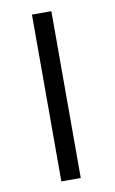

<svg xmlns="http://www.w3.org/2000/svg" viewBox="-76 -677 431 719"><g transform="rotate(-10 139.5 -317.0)"><path d="M98.1 0V-634.3H171.9V0Z"/></g></svg>

Font: XL-Viking
Style: Regular
Weight: 400
Foundry: Ascender Corporation
Version: Version 1.10 March 23, 2015